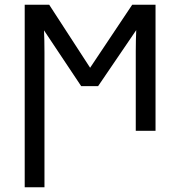

<svg xmlns="http://www.w3.org/2000/svg" viewBox="-20 -556 766 816"><path d="M85 240V-536H189L363 -268L542 -536H641V0H557V-338Q557 -358 557.5 -383.5Q558 -409 559 -428L397 -190H325L167 -427Q168 -408 168.5 -382Q169 -356 169 -333V240Z"/></svg>

Font: Noto Sans Historical
Style: Regular
Weight: 400
Designer: Monotype Design Team
Foundry: Monotype Imaging Inc.
Version: Version 2.013; ttfautohint (v1.8.4.7-5d5b)